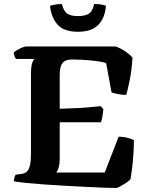

<svg xmlns="http://www.w3.org/2000/svg" viewBox="-20 -935 742 955"><path d="M556 0Q536 0 496.5 -1.5Q457 -3 407 -5.5Q357 -8 304 -11Q251 -14 200.5 -17.5Q150 -21 110.5 -25Q71 -29 49 -33Q49 -43 52 -52.5Q55 -62 58 -66L87 -70Q104 -72 114 -82Q124 -92 129 -112.5Q134 -133 134 -168V-565Q134 -595 137.5 -611.5Q141 -628 146 -634.5Q151 -641 151 -642H60Q56 -646 52.5 -654.5Q49 -663 48 -673Q54 -680 66.5 -687Q79 -694 91.5 -699Q104 -704 110 -704H555Q578 -696 601.5 -680.5Q625 -665 639 -648Q635 -584 625 -535.5Q615 -487 608 -463Q587 -463 567 -467Q547 -471 535 -475L508 -621Q496 -626 472 -629.5Q448 -633 414 -636Q380 -639 337 -639Q312 -639 299 -629Q286 -619 281.5 -602Q277 -585 277 -565V-394Q320 -396 354 -397Q388 -398 419 -401Q450 -404 481 -407L494 -392Q492 -369 489 -353Q486 -337 482 -327H277V-142Q277 -119 271.5 -101.5Q266 -84 260 -77H501L570 -255Q594 -255 616 -249Q638 -243 646 -238Q646 -204 643.5 -167.5Q641 -131 637 -98.5Q633 -66 629 -44Q623 -36 608 -26Q593 -16 578.5 -8Q564 0 556 0ZM368 -777Q297 -777 265.5 -813.5Q234 -850 229 -906Q236 -909 252.5 -912Q269 -915 288 -915Q296 -880 314 -867.5Q332 -855 368 -855Q404 -855 422.5 -867.5Q441 -880 448 -915Q473 -915 487 -912Q501 -909 507 -906Q502 -845 468.5 -811Q435 -777 368 -777Z"/></svg>

Font: Texturina Medium 12pt
Style: Bold
Weight: 700
Version: Version 1.002